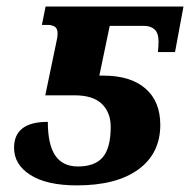

<svg xmlns="http://www.w3.org/2000/svg" viewBox="-20 -556 580 586"><path d="M152.8 -431.2Q155.8 -444.3 155.8 -453.1Q155.8 -469.2 147.2 -474.6Q138.7 -480 125 -480H107.9L119.1 -536.1H540L514.2 -397H461.9Q462.9 -406.2 463.4 -413.8Q463.9 -421.4 463.9 -429.2Q463.9 -455.1 451.9 -466.1Q439.9 -477.1 418.9 -477.1H314.9L283.2 -325.2H295.9Q378.4 -325.2 423.8 -285.9Q469.2 -246.6 469.2 -174.8Q469.2 -87.9 402.6 -39.1Q335.9 9.8 214.8 9.8Q122.6 9.8 72.8 -22Q22.9 -53.7 22.9 -105Q22.9 -144.5 48.6 -164.3Q74.2 -184.1 126 -184.1Q126 -114.7 148.7 -81.3Q171.4 -47.9 217.8 -47.9Q270 -47.9 293.9 -76.4Q317.9 -105 317.9 -168.9Q317.9 -212.4 291 -238.8Q264.2 -265.1 207 -265.1H118.2Z"/></svg>

Font: Droid Serif
Style: Bold Italic
Weight: 700
Italic angle: -12°
Designer: Monotype Design team
Foundry: Monotype Imaging Inc.
Version: Version 1.03